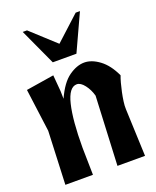

<svg xmlns="http://www.w3.org/2000/svg" viewBox="-158 -960 858 1053"><g transform="rotate(-20 271.5 -434.0)"><path d="M38 0 51 -311 18 -561 181 -587 189 -492 190 -447Q227 -529 273.5 -562Q320 -595 364 -595Q407 -595 452 -561.5Q497 -528 528 -461Q522 -446 515.5 -422Q509 -398 503.5 -372Q498 -346 494.5 -320.5Q491 -295 492 -276L503 0H342L361 -403Q351 -440 329 -468.5Q307 -497 285 -497Q239 -497 217.5 -407.5Q196 -318 196 -159L199 0ZM414 -868H439L341 -655H203L105 -868H130L272 -738Z"/></g></svg>

Font: Trickster
Style: Regular
Weight: 400
Designer: Jean-Baptiste Morizot
Foundry: Jean-Baptiste Morizot
Version: Version 2.000;PS 2.0;hotconv 1.0.88;makeotf.lib2.5.647800